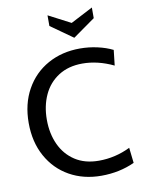

<svg xmlns="http://www.w3.org/2000/svg" viewBox="-100 -999 817 1083"><g transform="rotate(-10 308.0 -458.0)"><path d="M39 -350Q39 -459 85 -541.5Q131 -624 212 -669Q293 -714 396 -714Q447 -714 496 -703Q545 -692 583 -673L573 -585Q483 -628 395 -628Q315 -628 258 -591.5Q201 -555 172 -492Q143 -429 143 -350Q143 -271 172 -208Q201 -145 257 -108.5Q313 -72 393 -72Q487 -72 573 -114L583 -26Q496 14 392 14Q290 14 210 -31Q130 -76 84.5 -158.5Q39 -241 39 -350ZM376 -864 503 -930V-869L376 -779L249 -869V-930Z"/></g></svg>

Font: Cabin
Style: Regular
Weight: 400
Designer: Pablo Impallari
Foundry: Pablo Impallari. http://www.impallari.com Igino Marini. http://www.ikern.com
Version: Version 2.200